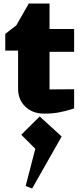

<svg xmlns="http://www.w3.org/2000/svg" viewBox="-20 -637 472 1093"><path d="M233 10Q165 10 124 -30Q83 -70 83 -131V-349H10V-444L73 -493L144 -617H262V-472H402V-342H262V-128L402 -129V-20Q402 -20 378.5 -12.5Q355 -5 317 2.5Q279 10 233 10ZM163 436 126 422 181 210 101 130 206 26 331 140Z"/></svg>

Font: Rowdies
Style: Regular
Weight: 400
Designer: Jaikishan Patel
Version: Version 1.000; ttfautohint (v1.8.3)